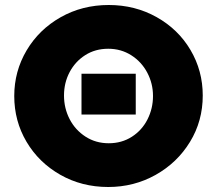

<svg xmlns="http://www.w3.org/2000/svg" viewBox="-20 -734 868 768"><path d="M791 -352Q791 -451 742 -534Q693 -617 606.5 -665.5Q520 -714 415 -714Q309 -714 222.5 -665Q136 -616 86.5 -532.5Q37 -449 37 -350Q37 -250 86 -167Q135 -84 221 -35Q307 14 413 14Q516 14 602.5 -34.5Q689 -83 740 -166.5Q791 -250 791 -352ZM592 -350Q592 -300 570 -256.5Q548 -213 507.5 -187Q467 -161 415 -161Q363 -161 322 -187.5Q281 -214 258.5 -257.5Q236 -301 236 -352Q236 -403 258.5 -445.5Q281 -488 321 -513.5Q361 -539 413 -539Q464 -539 505 -513Q546 -487 569 -443.5Q592 -400 592 -350ZM523 -276V-439H306V-276Z"/></svg>

Font: Geom Black
Style: Bold
Weight: 900
Version: Version 1.102